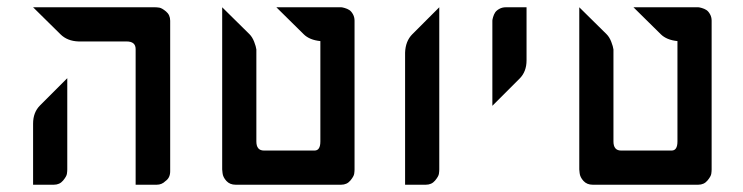

<svg xmlns="http://www.w3.org/2000/svg" viewBox="-20 -752 2042 528"><path d="M71 -732H406Q411 -732 418 -731Q425 -730 436.5 -720.5Q448 -711 448 -695V-286V-281Q448 -263 435 -254Q425 -244 411 -244H353V-354V-419V-553V-617Q353 -638 328 -638H196Q165 -639 146 -658ZM165 -537V-286Q165 -281 164 -274Q163 -267 153.5 -255.5Q144 -244 128 -244H71V-412Q71 -443 90 -462Z M914 -732Q916 -732 918.5 -732Q921 -732 928 -730Q935 -728 940.5 -724.5Q946 -721 950.5 -713Q955 -705 955 -695V-670V-638V-286Q955 -281 954 -274Q953 -267 943.5 -255.5Q934 -244 918 -244H628Q612 -244 602.5 -254.5Q593 -265 592 -276L591 -286V-732L666 -658Q674 -650 679 -637Q684 -624 685 -616V-607V-363Q685 -338 706 -338H845Q861 -338 861 -363V-639Q831 -642 815 -658L740 -732Z M1188 -286Q1188 -281 1187 -274Q1186 -267 1176.5 -255.5Q1167 -244 1151 -244H1094V-607Q1095 -639 1114 -658L1188 -732Z M1428 -732V-586Q1428 -555 1409 -536L1334 -461V-691Q1334 -693 1334 -695.5Q1334 -698 1336 -705Q1338 -712 1341.5 -717.5Q1345 -723 1353 -727.5Q1361 -732 1371 -732Z M1896 -732Q1898 -732 1900.5 -732Q1903 -732 1910 -730Q1917 -728 1922.5 -724.5Q1928 -721 1932.5 -713Q1937 -705 1937 -695V-670V-638V-286Q1937 -281 1936 -274Q1935 -267 1925.5 -255.5Q1916 -244 1900 -244H1610Q1594 -244 1584.5 -254.5Q1575 -265 1574 -276L1573 -286V-732L1648 -658Q1656 -650 1661 -637Q1666 -624 1667 -616V-607V-363Q1667 -338 1688 -338H1827Q1843 -338 1843 -363V-639Q1813 -642 1797 -658L1722 -732Z"/></svg>

Font: ECO
Style: Regular
Weight: 400
Version: Version 1.1